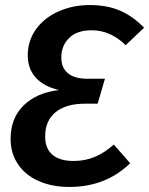

<svg xmlns="http://www.w3.org/2000/svg" viewBox="-20 -726 591 761"><path d="M551 -616 478 -547Q418 -606 343 -606Q285 -606 254 -575.5Q223 -545 223 -498Q223 -457 249.5 -435.5Q276 -414 325 -414H396L367 -315H316Q242 -315 200.5 -281.5Q159 -248 159 -185Q159 -137 188 -112.5Q217 -88 272 -88Q318 -88 356.5 -104.5Q395 -121 431 -153L496 -79Q399 15 255 15Q186 15 133 -8.5Q80 -32 51 -75.5Q22 -119 22 -175Q22 -258 74 -308.5Q126 -359 214 -369Q154 -383 122 -418Q90 -453 90 -507Q90 -565 123 -610.5Q156 -656 212.5 -681Q269 -706 336 -706Q405 -706 456.5 -683.5Q508 -661 551 -616Z"/></svg>

Font: FiraGO Medium
Style: Italic
Weight: 500
Italic angle: -8°
Designer: bBox Type GmbH
Foundry: bBox Type GmbH
Version: Version 1.001